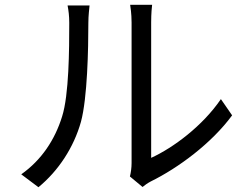

<svg xmlns="http://www.w3.org/2000/svg" viewBox="-20 -760 1040 804"><path d="M141 24C225 -45 289 -143 319 -250C346 -350 350 -554 350 -665C350 -695 354 -725 355 -737H263C267 -716 270 -694 270 -664C270 -553 269 -363 240 -272C210 -175 154 -90 69 -30ZM577 23C587 15 596 8 611 0C727 -57 866 -160 952 -277L905 -345C828 -232 705 -141 613 -99V-666C613 -704 616 -732 617 -740H525C526 -732 531 -704 531 -666V-77C531 -57 528 -37 524 -21Z"/></svg>

Font: Noto Sans T Chinese Regular
Style: Regular
Weight: 400
Designer: Ryoko NISHIZUKA (kana & ideographs); Paul D. Hunt (Latin, Greek & Cyrillic); Wenlong ZHANG (bopomofo); Sandoll Communica
Foundry: Adobe Systems Incorporated
Version: Version 1.000;PS 1;hotconv 1.0.78;makeotf.lib2.5.61930